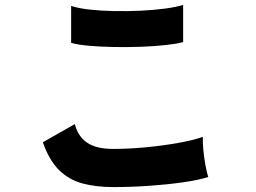

<svg xmlns="http://www.w3.org/2000/svg" viewBox="-20 -770 1040 780"><path d="M440 -10Q371 -10 316 -24.5Q261 -39 220.5 -78.5Q180 -118 154 -192L284 -266Q296 -217 333 -191Q370 -165 440 -165Q502 -165 571 -171.5Q640 -178 702 -189Q764 -200 804 -214Q803 -193 806 -161.5Q809 -130 814.5 -99.5Q820 -69 826 -51Q785 -38 721 -29Q657 -20 584 -15Q511 -10 440 -10ZM269 -596V-746Q299 -736 345 -731Q391 -726 444.5 -725Q498 -724 551 -726.5Q604 -729 649.5 -735Q695 -741 724 -750V-599Q699 -592 653.5 -587Q608 -582 553.5 -580Q499 -578 443.5 -579Q388 -580 342 -584Q296 -588 269 -596Z"/></svg>

Font: Zen Kaku Gothic New Black
Style: Regular
Weight: 900
Designer: Yoshimichi Ohira
Foundry: Positype
Version: Version 1.001